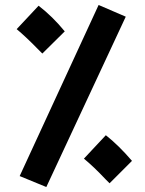

<svg xmlns="http://www.w3.org/2000/svg" viewBox="-20 -717 581 771"><path d="M59 -10 376 -697 485 -650 166 34ZM129 -523Q83 -570 47 -600L135 -694Q191 -651 240 -591L150 -502ZM404 3Q358 -46 317 -80L405 -174Q456 -134 510 -71L420 19Z"/></svg>

Font: Noto Sans Arabic
Style: Bold
Weight: 700
Designer: Nadine Chahine
Foundry: Monotype Imaging Inc.
Version: Version 1.001